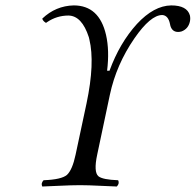

<svg xmlns="http://www.w3.org/2000/svg" viewBox="-20 -678 717 703"><path d="M335.9 -111.8Q322.3 -48.3 340.3 -32.7Q356 -20 412.6 -18.1Q418.5 -6.3 407.7 4.9Q386.2 4.4 349.6 2.4Q302.7 0 272.9 0Q242.2 0 193.4 2.4Q155.8 4.4 134.8 4.9Q128.9 -6.8 139.6 -18.1Q205.1 -20.5 225.1 -37.6Q245.1 -56.2 256.8 -111.8L296.9 -299.8Q328.1 -447.8 307.1 -534.2Q306.2 -538.6 305.2 -542Q279.8 -620.1 231 -621.1Q188 -621.1 152.8 -597.2Q149.9 -595.2 148.4 -594.2Q136.7 -601.1 134.8 -609.9Q184.1 -656.7 250 -658.2Q343.3 -658.2 368.2 -550.3Q381.3 -493.2 372.1 -418.9H380.9Q418 -520.5 481.4 -590.3Q543.5 -657.2 606.9 -658.2Q665 -658.2 675.3 -621.6Q677.7 -610.4 675.3 -599.1Q669.4 -572.3 645 -563Q638.2 -561 632.3 -561Q610.8 -561 604 -583Q603 -586.9 602.5 -589.8Q596.2 -621.6 574.2 -623Q531.2 -623 472.2 -537.6Q405.8 -441.4 382.3 -331.1Z"/></svg>

Font: Linux Libertine Display Slanted O
Style: Slanted
Weight: 400
Designer: Philipp H. Poll
Foundry: Philipp H. Poll
Version: Version 5.0.9